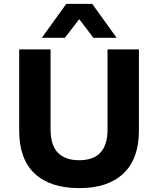

<svg xmlns="http://www.w3.org/2000/svg" viewBox="-20 -960 816 991"><path d="M389 11Q239 11 159 -64Q79 -139 79 -286V-705H241V-292Q241 -211 278.5 -172Q316 -133 389 -133Q462 -133 498.5 -172.5Q535 -212 535 -292V-705H697V-286Q697 -140 617 -64.5Q537 11 389 11ZM196 -765 322 -940H456L582 -765H462L389 -861L315 -765Z"/></svg>

Font: Nunito Sans 8pt ExtraBold
Style: Regular
Weight: 800
Version: Version 3.101;gftools[0.9.27]